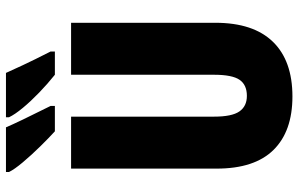

<svg xmlns="http://www.w3.org/2000/svg" viewBox="-194 -772 977 628"><g transform="rotate(-90 294.0 -458.5)"><path d="M533 -242Q533 -118 471 -54Q409 10 292 10Q178 10 117 -52Q56 -114 56 -238V-714H226V-246Q226 -188 243 -163.5Q260 -139 294 -139Q330 -139 346.5 -163Q363 -187 363 -247V-714H533ZM369 -927Q377 -909 394 -872.5Q411 -836 439 -781V-767H363Q333 -791 304.5 -818.5Q276 -846 254.5 -872Q233 -898 224 -917V-927ZM191 -927Q199 -908 216.5 -871.5Q234 -835 261 -781V-767H178Q157 -786 128.5 -815Q100 -844 76.5 -872Q53 -900 45 -917V-927Z"/></g></svg>

Font: Noto Sans ExtraCondensed Black
Style: Regular
Weight: 900
Width: 2
Designer: Monotype Design Team
Foundry: Monotype Imaging Inc.
Version: Version 2.013; ttfautohint (v1.8.4.7-5d5b)